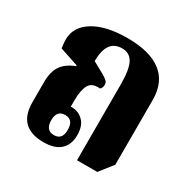

<svg xmlns="http://www.w3.org/2000/svg" viewBox="-133 -689 825 829"><g transform="rotate(30 280.0 -274.5)"><path d="M184 11Q57 11 57 -114V-216Q57 -267 77.5 -297Q98 -327 143 -344V-348L50 -379Q48 -394 47 -403.5Q46 -413 46 -421Q46 -485 107.5 -522.5Q169 -560 275 -560Q387 -560 444.5 -515.5Q502 -471 502 -383V-60L450 6H349V-372Q349 -446 332 -478Q315 -510 277 -510Q201 -510 201 -403L259 -371Q276 -361 283 -354Q290 -347 290 -336Q290 -320 280 -312Q239 -316 224.5 -289.5Q210 -263 210 -213V-181Q213 -181 217 -181Q249 -181 272.5 -157.5Q296 -134 296 -88Q296 -41 268 -15Q240 11 184 11ZM208 -38Q249 -38 249 -87Q249 -138 208 -138Q166 -138 166 -88Q166 -65 176 -51.5Q186 -38 208 -38Z"/></g></svg>

Font: Noto Serif Thai Condensed ExtraBold
Style: Regular
Weight: 800
Width: 3
Designer: Monotype Design Team
Foundry: Monotype Imaging Inc.
Version: Version 2.002; ttfautohint (v1.8.4.7-5d5b)